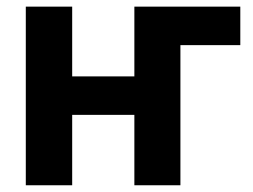

<svg xmlns="http://www.w3.org/2000/svg" viewBox="-20 -550 751 570"><path d="M693.4 -416H515.6V0H378.9V-209H194.3V0H56.6V-530.3H194.3V-323.2H378.9V-530.3H693.4Z"/></svg>

Font: Pretendard JP
Style: Bold
Weight: 700
Designer: Base glyphs from Inter by Rasmus Andersson; Hangeul glyphs from Noto Sans CJK(Source Han Sans) by Jang Soo-young and Kan
Foundry: Kil Hyung-jin
Version: Version 1.309